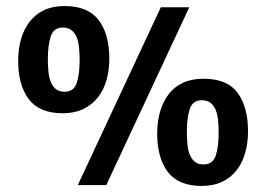

<svg xmlns="http://www.w3.org/2000/svg" viewBox="-20 -611 880 634"><path d="M341 -417Q341 -379 331.5 -346Q322 -313 303 -289Q284 -265 255 -251Q226 -237 187 -237Q110 -237 75 -283.5Q40 -330 40 -410Q40 -449 49.5 -482Q59 -515 78 -539.5Q97 -564 125.5 -577.5Q154 -591 193 -591Q271 -591 306 -544.5Q341 -498 341 -417ZM138 -416Q138 -393 140 -373.5Q142 -354 148 -339.5Q154 -325 165 -316.5Q176 -308 193 -308Q224 -308 233.5 -337.5Q243 -367 243 -412Q243 -434 241 -454Q239 -474 233 -488.5Q227 -503 216 -511.5Q205 -520 187 -520Q157 -520 147.5 -490.5Q138 -461 138 -416ZM511 -587H605L331 0H237ZM799 -177Q799 -139 789.5 -106Q780 -73 761.5 -49Q743 -25 714 -11Q685 3 646 3Q569 3 534 -43.5Q499 -90 499 -170Q499 -209 508.5 -242Q518 -275 536.5 -299.5Q555 -324 584 -337.5Q613 -351 652 -351Q730 -351 764.5 -304.5Q799 -258 799 -177ZM597 -176Q597 -153 599 -133.5Q601 -114 607 -99.5Q613 -85 624 -76.5Q635 -68 652 -68Q683 -68 692.5 -97.5Q702 -127 702 -172Q702 -194 700 -214Q698 -234 692 -248.5Q686 -263 675 -271.5Q664 -280 646 -280Q616 -280 606.5 -250.5Q597 -221 597 -176Z"/></svg>

Font: Amaranth
Style: Regular
Weight: 400
Designer: Gesine Todt
Foundry: Gesine Todt
Version: Version 1.001